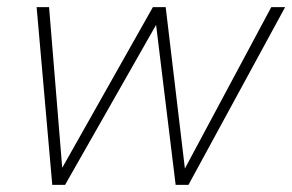

<svg xmlns="http://www.w3.org/2000/svg" viewBox="-20 -520 822 540"><path d="M127 0 83 -500H118L155 -48L410 -500H446L500 -46L743 -500H782L510 0H474L419 -450L163 0Z"/></svg>

Font: Kantumruy Pro ExtraLight
Style: Italic
Weight: 250
Italic angle: -13°
Version: Version 1.002